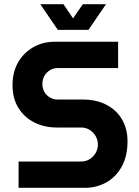

<svg xmlns="http://www.w3.org/2000/svg" viewBox="-20 -900 666 920"><path d="M69 0V-126H369Q391 -126 409 -137Q427 -148 438 -166.5Q449 -185 449 -207Q449 -230 438 -248.5Q427 -267 409 -278Q391 -289 369 -289H252Q193 -289 145 -313Q97 -337 68.5 -382.5Q40 -428 40 -492Q40 -555 67 -601.5Q94 -648 140 -674Q186 -700 242 -700H546V-574H256Q236 -574 219 -563.5Q202 -553 192.5 -536Q183 -519 183 -498Q183 -477 192.5 -460Q202 -443 219 -433Q236 -423 256 -423H377Q442 -423 490 -398Q538 -373 564.5 -328Q591 -283 591 -223Q591 -152 563.5 -102Q536 -52 489.5 -26Q443 0 387 0ZM257 -757 173 -880H284L330 -812L377 -880H488L404 -757Z"/></svg>

Font: MuseoModerno Thin SemiBold
Style: Regular
Weight: 600
Version: Version 1.003